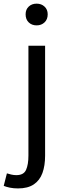

<svg xmlns="http://www.w3.org/2000/svg" viewBox="-64 -795 359 1057"><path d="M35.3 242.3Q11.1 242.3 -9.4 238.2Q-29.8 234 -43.5 228.2L-26 159.4Q-15.6 162.8 -1.8 166Q11.9 169.2 26 169.2Q66.5 169.2 79.5 140.1Q92.5 111 92.5 61.9V-543.4H184.3V62Q184.3 117.1 169.6 157.6Q154.8 198.1 121.9 220.2Q89.1 242.3 35.3 242.3ZM137.6 -655.3Q111.1 -655.3 94 -671.8Q77 -688.2 77 -716.2Q77 -742.6 94 -758.7Q111.1 -774.9 137.6 -774.9Q163.9 -774.9 181.2 -758.7Q198.6 -742.6 198.6 -716.2Q198.6 -688.2 181.2 -671.8Q163.9 -655.3 137.6 -655.3Z"/></svg>

Font: Noto Sans SC Thin
Style: Regular
Weight: 100
Designer: Ryoko NISHIZUKA 西塚涼子 (kana, bopomofo & ideographs); Paul D. Hunt (Latin, Greek & Cyrillic); Sandoll Communications 산돌커뮤니
Foundry: Adobe
Version: Version 2.004-H2;hotconv 1.0.118;makeotfexe 2.5.65603